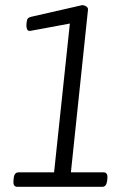

<svg xmlns="http://www.w3.org/2000/svg" viewBox="-20 -722 510 742"><path d="M47 0Q30 0 32 -23L33 -33Q35 -56 52 -56H189L250 -631L99 -603Q89 -601 85.5 -607.5Q82 -614 82 -623Q82 -631 84 -642.5Q86 -654 100 -657L297 -702Q306 -702 313.5 -697Q321 -692 320 -684L254 -56H380Q397 -56 395 -33L394 -23Q391 0 375 0Z"/></svg>

Font: Asap Condensed Condensed Light
Style: Italic
Weight: 300
Width: 3
Italic angle: -6°
Designer: Pablo Cosgaya
Foundry: Omnibus-Type
Version: Version 3.001; ttfautohint (v1.8.4.7-5d5b)